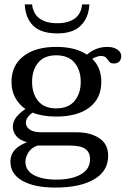

<svg xmlns="http://www.w3.org/2000/svg" viewBox="-20 -692 568 868"><path d="M92 -672H125Q130 -629 159.5 -608Q189 -587 239 -587Q288 -587 317.5 -608Q347 -629 351 -672H384Q381 -612 345.5 -576.5Q310 -541 239 -541Q166 -541 130.5 -575.5Q95 -610 92 -672ZM528 -439Q528 -423 519.5 -414Q511 -405 495 -405Q484 -405 478.5 -409Q473 -413 468 -421Q462 -430 455.5 -434.5Q449 -439 436 -439Q421 -439 397 -426Q438 -387 438 -322Q438 -247 384 -206Q330 -165 234 -165Q172 -165 127 -183Q97 -161 97 -137Q97 -118 115 -106Q133 -94 166 -94H327Q388 -94 428.5 -67.5Q469 -41 469 12Q469 82 405 119Q341 156 230 156Q136 156 81.5 125.5Q27 95 27 38Q27 -21 102 -49Q69 -58 53.5 -77Q38 -96 38 -119Q38 -162 95 -199Q65 -220 48.5 -251Q32 -282 32 -322Q32 -396 86 -438Q140 -480 234 -480Q321 -480 373 -445Q414 -480 465 -480Q493 -480 510.5 -468Q528 -456 528 -439ZM345 -322Q345 -375 317 -408.5Q289 -442 234 -442Q180 -442 152.5 -408.5Q125 -375 125 -322Q125 -269 152.5 -235.5Q180 -202 234 -202Q289 -202 317 -235.5Q345 -269 345 -322ZM95 39Q95 79 133 99.5Q171 120 234 120Q305 120 346 96Q387 72 387 28Q387 -4 365.5 -19Q344 -34 294 -34H149Q120 -23 107.5 -1.5Q95 20 95 39Z"/></svg>

Font: TavirajRegular
Style: Regular
Weight: 400
Designer: Katatrad Team
Foundry: CadsonDemak
Version: Version 1.001